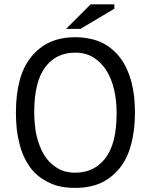

<svg xmlns="http://www.w3.org/2000/svg" viewBox="-20 -870 708 901"><path d="M71.3 -196.3Q79.1 -164.1 91.8 -135.7Q104.5 -108.4 121.1 -85Q138.7 -61.5 160.2 -43.9Q182.6 -26.4 209 -13.7Q235.4 0 266.6 5.9Q296.9 11.7 333 11.7Q400.4 11.7 452.1 -10.7Q502.9 -34.2 540 -79.1Q577.1 -124 594.7 -190.4Q613.3 -255.9 613.3 -341.8Q613.3 -380.9 609.4 -418Q604.5 -454.1 596.7 -486.3Q587.9 -518.6 575.2 -545.9Q562.5 -574.2 544.9 -597.7Q527.3 -621.1 505.9 -638.7Q484.4 -657.2 458 -669.9Q431.6 -682.6 400.4 -688.5Q369.1 -695.3 333 -695.3Q265.6 -695.3 213.9 -671.9Q163.1 -648.4 127 -603.5Q89.8 -558.6 72.3 -492.2Q54.7 -426.8 54.7 -341.8Q54.7 -301.8 58.6 -264.6Q62.5 -228.5 71.3 -196.3ZM191.4 -553.7Q216.8 -587.9 252 -605.5Q287.1 -623 333 -623Q357.4 -623 379.9 -617.2Q401.4 -611.3 419.9 -599.6Q438.5 -587.9 453.1 -572.3Q468.8 -556.6 480.5 -537.1Q492.2 -518.6 501 -496.1Q509.8 -473.6 515.6 -448.2Q521.5 -422.9 524.4 -395.5Q527.3 -369.1 527.3 -340.8Q527.3 -269.5 514.6 -215.8Q501 -163.1 475.6 -128.9Q449.2 -94.7 414.1 -77.1Q378.9 -59.6 333 -59.6Q308.6 -59.6 286.1 -65.4Q264.6 -71.3 246.1 -83Q227.5 -94.7 212.9 -109.4Q198.2 -125 186.5 -143.6Q174.8 -163.1 166 -186.5Q157.2 -209 151.4 -234.4Q145.5 -258.8 143.6 -286.1Q140.6 -313.5 140.6 -341.8Q140.6 -414.1 153.3 -466.8Q166 -519.5 191.4 -553.7ZM290 -734.4Q306.6 -734.4 357.4 -734.4Q397.5 -757.8 516.6 -829.1Q516.6 -834 516.6 -849.6Q489.3 -849.6 405.3 -849.6Q376 -821.3 290 -734.4Z"/></svg>

Font: Aptus Gothic JP
Style: Medium
Weight: 400
Designer: Fuminori Ogawa / Motoya
Version: Version 1